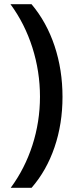

<svg xmlns="http://www.w3.org/2000/svg" viewBox="-20 -734 357 912"><path d="M276.9 -273.9Q276.9 -145.5 239 -34.7Q201.2 76.2 129.9 158.2H30.8Q98.1 66.9 134 -44.4Q169.9 -155.8 169.9 -274.9Q169.9 -394.5 133.8 -508.1Q97.7 -621.6 29.8 -713.9H129.9Q201.7 -628.4 239.3 -515.4Q276.9 -402.3 276.9 -273.9Z"/></svg>

Font: f1_31487          
Style: Regular
Weight: 600
Foundry: Ascender Corporation
Version: Version 1.10